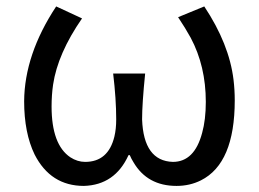

<svg xmlns="http://www.w3.org/2000/svg" viewBox="-20 -577 821 609"><path d="M246.1 12.7Q140.6 12.7 89.8 -86.9Q56.6 -155.3 56.6 -255.9Q57.6 -404.3 158.2 -556.6L240.2 -518.6Q163.1 -407.2 148.4 -308.6Q143.6 -275.4 143.6 -239.3Q143.6 -118.2 203.1 -78.1Q225.6 -63.5 250 -63.5Q323.2 -63.5 342.8 -143.6Q348.6 -168 348.6 -198.2Q348.6 -262.7 338.9 -343.8H440.4Q430.7 -248 430.7 -198.2Q435.5 -66.4 528.3 -63.5Q596.7 -63.5 621.1 -155.3Q632.8 -197.3 632.8 -253.9Q632.8 -367.2 585 -457Q568.4 -487.3 544.9 -522.5L627.9 -556.6Q707 -437.5 720.7 -324.2Q724.6 -292 724.6 -258.8Q724.6 -58.6 617.2 -4.9Q582 12.7 540 12.7Q447.3 12.7 403.3 -62.5Q396.5 -73.2 391.6 -85H387.7Q344.7 9.8 246.1 12.7Z"/></svg>

Font: Taipei Sans TC Beta
Style: Regular
Weight: 400
Designer: JT Foundry
Foundry: JT Foundry
Version: Version 1.000